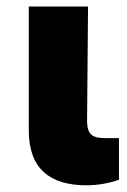

<svg xmlns="http://www.w3.org/2000/svg" viewBox="-20 -550 382 576"><path d="M66.4 -530.3V-158.2C66.4 -43 130.9 5.9 239.3 5.9C271.5 5.9 306.6 0 336.9 -10.7V-135.7H294.9C254.9 -135.7 242.2 -148.4 241.2 -185.5L244.1 -530.3Z"/></svg>

Font: Pretendard Black
Style: Regular
Weight: 900
Designer: Base glyphs from Inter by Rasmus Andersson; Hangeul glyphs from Noto Sans CJK(Source Han Sans) by Jang Soo-young and Kan
Foundry: Kil Hyung-jin
Version: Version 1.309;Glyphs 3.2 (3225)